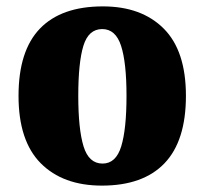

<svg xmlns="http://www.w3.org/2000/svg" viewBox="-20 -571 641 601"><path d="M299 10Q177 10 107.5 -60Q38 -130 38 -271Q38 -412 105 -481.5Q172 -551 302 -551Q423 -551 492.5 -481.5Q562 -412 562 -271Q562 -130 495 -60Q428 10 299 10ZM301 -59Q343 -59 359.5 -113Q376 -167 376 -271Q376 -375 359 -427.5Q342 -480 300 -480Q257 -480 241 -427.5Q225 -375 225 -271Q225 -167 241.5 -113Q258 -59 301 -59Z"/></svg>

Font: Noto Serif Thai SemiCondensed Black
Style: Regular
Weight: 900
Width: 4
Designer: Monotype Design Team
Foundry: Monotype Imaging Inc.
Version: Version 2.002; ttfautohint (v1.8.4.7-5d5b)